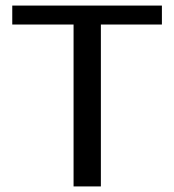

<svg xmlns="http://www.w3.org/2000/svg" viewBox="-20 -669 625 689"><path d="M24 0ZM244 -581H24V-649H561V-581H342V0H244Z"/></svg>

Font: Play
Style: Regular
Weight: 400
Designer: Jonas Hecksher (Cyrillic expansion: Cyreal)
Foundry: Jonas Hecksher, Playtype, e-types AS
Version: Version 2.101; ttfautohint (v1.5.65-e2d9)